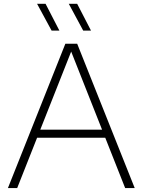

<svg xmlns="http://www.w3.org/2000/svg" viewBox="-20 -964 730 984"><path d="M20.5 0 315 -740H375.5L670.5 0H621.5L338.5 -715.5H351L68 0ZM155.5 -258 168 -299.5H522.5L535 -258ZM406.5 -807 332.5 -944.5H375.5L446.5 -807ZM244.5 -807 170 -944.5H213.5L284.5 -807Z"/></svg>

Font: Encode Sans SC SemiExpanded ExtraLight
Style: Regular
Weight: 250
Width: 6
Designer: Multiple Designers
Foundry: Impallari Type
Version: Version 3.002